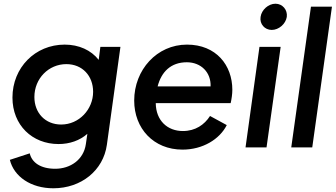

<svg xmlns="http://www.w3.org/2000/svg" viewBox="-20 -793 1806 1033"><path d="M267 220C417 220 536 124 555 -14L628 -541H520L511 -471C470 -523 405 -553 328 -553C169 -553 47 -429 47 -268C47 -120 153 -18 295 -18C355 -18 409 -37 450 -73L442 -18C430 67 358 115 277 115C198 115 151 81 140 32L33 67C55 157 146 220 267 220ZM165 -271C165 -371 242 -448 337 -448C423 -448 481 -385 481 -299C481 -205 406 -123 309 -123C224 -123 165 -185 165 -271Z M962 12C1071 12 1162 -44 1200 -120L1110 -169C1080 -122 1031 -88 964 -88C881 -88 819 -144 818 -238H1221C1226 -260 1230 -287 1230 -310C1230 -442 1143 -553 986 -553C824 -553 702 -417 702 -252C702 -102 806 12 962 12ZM828 -328C848 -406 899 -458 985 -458C1062 -458 1116 -403 1113 -328Z M1301 0H1414L1490 -541H1376ZM1382 -702C1376 -664 1404 -632 1442 -632C1480 -632 1517 -664 1523 -702C1528 -740 1500 -773 1462 -773C1424 -773 1387 -740 1382 -702Z M1547 0H1660L1766 -757H1653Z"/></svg>

Font: Mluvka SemiBold
Style: Italic
Weight: 600
Italic angle: -8°
Designer: Modified by Jiří Krblich, Original typeface by Gumpita Rahayu
Foundry: Gumpita Rahayu & Jiří Krblich
Version: Version 2.000;Glyphs 3.1.1 (3134)